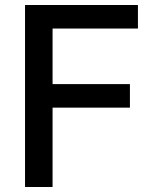

<svg xmlns="http://www.w3.org/2000/svg" viewBox="-20 -747 626 767"><path d="M531 -727V-633H190V-411H499V-317H190V0H80V-727Z"/></svg>

Font: Sinter Medium
Style: Regular
Weight: 500
Foundry: Adobe & rsms
Version: Version 1.000